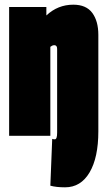

<svg xmlns="http://www.w3.org/2000/svg" viewBox="-20 -580 457 820"><path d="M400 -19Q400 93 362.5 156.5Q325 220 258 220Q220 220 195 213L203 13Q207 15 214 15Q224 15 224 -13V-371Q224 -387 212 -387Q206 -387 202 -384.5Q198 -382 195 -380V0H19V-550H178V-514Q227 -560 293 -560Q348 -560 374 -525Q400 -490 400 -431Z"/></svg>

Font: Georama ExtraCondensed Black
Style: Regular
Weight: 900
Width: 2
Designer: Jean-Baptiste Levee
Foundry: Production Type
Version: Version 1.000